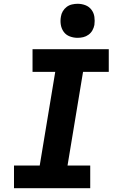

<svg xmlns="http://www.w3.org/2000/svg" viewBox="-20 -995 640 1015"><path d="M54 0V-120H190L272 -615H152V-735H555V-615H419L337 -120H457V0ZM390 -795Q369 -795 349 -802.5Q329 -810 317 -826.5Q305 -843 301.5 -864Q298 -885 302 -907Q304 -922 312 -935.5Q320 -949 332.5 -958.5Q345 -968 360.5 -971.5Q376 -975 390 -975Q412 -975 431.5 -967.5Q451 -960 463.5 -943.5Q476 -927 479 -906Q482 -885 479 -863Q476 -848 468.5 -834.5Q461 -821 448 -811.5Q435 -802 420 -798.5Q405 -795 390 -795Z"/></svg>

Font: Iosevka Curly HvExObl
Style: Regular
Weight: 900
Width: 7
Italic angle: -9°
Monospace: yes
Designer: Belleve Invis
Foundry: Belleve Invis
Version: Version 11.1.0; ttfautohint (v1.8.3)